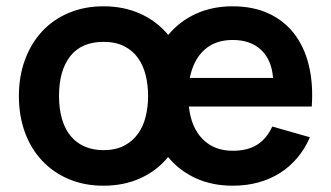

<svg xmlns="http://www.w3.org/2000/svg" viewBox="-20 -575 1053 610"><path d="M308.5 15Q248 15 198.5 -6Q149 -27 113.8 -64.5Q78.5 -102 59.2 -154.5Q40 -207 40 -270Q40 -333 59.5 -385.5Q79 -438 114.2 -475.8Q149.5 -513.5 199 -534.2Q248.5 -555 308.5 -555Q374 -555 426.2 -531.2Q478.5 -507.5 514.5 -464Q550.5 -507.5 602.5 -531.2Q654.5 -555 719 -555Q783.5 -555 832.8 -532.5Q882 -510 914.2 -468.5Q946.5 -427 961 -368.2Q975.5 -309.5 970.5 -236.5H580Q587.5 -169.5 624 -132.8Q660.5 -96 719.5 -96Q766.5 -96 797 -115.2Q827.5 -134.5 845 -173L964.5 -139Q949 -102.5 924.8 -73.8Q900.5 -45 869.2 -25.2Q838 -5.5 800.2 4.8Q762.5 15 719.5 15Q654 15 602 -8.8Q550 -32.5 514 -76Q478.5 -32.5 426.2 -8.8Q374 15 308.5 15ZM847.5 -327.5Q843 -385 809.5 -416.5Q776 -448 719 -448Q664 -448 629.2 -416.5Q594.5 -385 583 -327.5ZM308.5 -98Q347 -98 374 -112Q401 -126 418 -149.5Q435 -173 442.8 -204.2Q450.5 -235.5 450.5 -270Q450.5 -305 442.8 -336.2Q435 -367.5 418.2 -391Q401.5 -414.5 374.5 -428.2Q347.5 -442 308.5 -442Q239.5 -442 203.5 -396.8Q167.5 -351.5 167.5 -270Q167.5 -229.5 176.8 -197.5Q186 -165.5 204 -143.5Q222 -121.5 248.2 -109.8Q274.5 -98 308.5 -98Z"/></svg>

Font: Vela Sans Bd
Style: Bold
Weight: 700
Designer: Principal design: Mikhail Sharanda - project Manrope.
Design modification: Ravid Balaliev
Foundry: Mikhail Sharanda
Version: Version 1.001